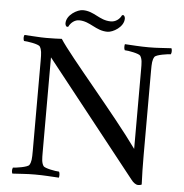

<svg xmlns="http://www.w3.org/2000/svg" viewBox="-55 -842 863 900"><g transform="rotate(5 376.5 -392.0)"><path d="M433.6 -748C378.9 -748 353.5 -789.1 298.8 -789.1C273.4 -789.1 222.7 -760.7 222.7 -720.7C222.7 -713.9 226.6 -705.1 231.4 -705.1C232.4 -705.1 235.4 -705.1 237.3 -706.1C246.1 -725.6 265.6 -740.2 285.2 -740.2C337.9 -740.2 366.2 -698.2 421.9 -698.2C447.3 -698.2 498 -726.6 498 -766.6C498 -773.4 494.1 -782.2 489.3 -782.2C488.3 -782.2 485.4 -782.2 483.4 -781.2C474.6 -761.7 455.1 -748 433.6 -748ZM137.7 -644.5C105.5 -644.5 81.1 -647.5 36.1 -649.4C33.2 -644.5 31.2 -631.8 36.1 -621.1C47.9 -621.1 105.5 -613.3 112.3 -601.6C121.1 -586.9 122.1 -572.3 122.1 -535.2V-111.3C122.1 -74.2 121.1 -59.6 112.3 -44.9C105.5 -33.2 47.9 -25.4 36.1 -25.4C31.2 -14.6 33.2 -2 36.1 2.9C81.1 1 97.7 -2 142.6 -2C185.5 -2 215.8 1 254.9 2.9C256.8 -2.9 257.8 -18.6 252.9 -25.4C237.3 -25.4 184.6 -35.2 178.7 -44.9C168.9 -60.5 168.9 -77.1 168.9 -112.3V-555.7L594.7 -17.6C604.5 -3.9 618.2 4.9 627 4.9C629.9 4.9 641.6 3.9 644.5 1C642.6 -49.8 641.6 -79.1 641.6 -135.7V-533.2C641.6 -570.3 642.6 -585 651.4 -599.6C658.2 -611.3 715.8 -619.1 727.5 -619.1C732.4 -629.9 730.5 -642.6 727.5 -647.5C682.6 -645.5 666 -642.6 621.1 -642.6C578.1 -642.6 547.9 -645.5 508.8 -647.5C506.8 -641.6 505.9 -626 510.7 -619.1C526.4 -619.1 579.1 -609.4 585 -599.6C594.7 -584 594.7 -567.4 594.7 -532.2V-162.1C486.3 -313.5 261.7 -568.4 211.9 -646.5C198.2 -645.5 167 -644.5 137.7 -644.5Z"/></g></svg>

Font: Crimson
Style: Roman
Weight: 400
Version: Version 0.2